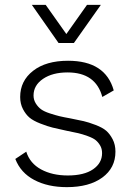

<svg xmlns="http://www.w3.org/2000/svg" viewBox="-20 -760 544 790"><path d="M255 10Q177 10 121 -19.5Q65 -49 43 -106L88 -136Q103 -88 149 -63Q195 -38 259 -38Q326 -38 363 -63.5Q400 -89 400 -130Q400 -148 392 -161.5Q384 -175 373.5 -183.5Q363 -192 341 -200Q319 -208 302 -212Q285 -216 254 -222Q217 -230 196.5 -235Q176 -240 146.5 -251.5Q117 -263 101.5 -276Q86 -289 74.5 -311Q63 -333 63 -361Q63 -427 116 -468.5Q169 -510 260 -510Q414 -510 448 -388L401 -361Q374 -462 258 -462Q196 -462 157 -435.5Q118 -409 118 -367Q118 -349 127.5 -334Q137 -319 149.5 -310Q162 -301 185 -293.5Q208 -286 224.5 -282Q241 -278 269 -273Q305 -266 324.5 -261.5Q344 -257 373 -246Q402 -235 417 -222Q432 -209 443.5 -187Q455 -165 455 -136Q455 -69 401 -29.5Q347 10 255 10ZM111 -740H168L253 -620L338 -740H395L284 -583H221Z"/></svg>

Font: Human Sans Light
Style: Regular
Weight: 300
Designer: Tim Radville
Foundry: Continuum
Version: Version 1.000;FEAKit 1.0